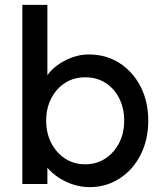

<svg xmlns="http://www.w3.org/2000/svg" viewBox="-20 -760 670 790"><path d="M348 10Q314 10 280.5 -1Q247 -12 219.5 -30.5Q192 -49 173.5 -71.5Q155 -94 149 -117L175 -131V-3H72V-740H175V-405L159 -414Q164 -437 181 -458.5Q198 -480 224.5 -497.5Q251 -515 282 -525.5Q313 -536 345 -536Q416 -536 471 -501Q526 -466 558 -404.5Q590 -343 590 -264Q590 -185 558.5 -123Q527 -61 472 -25.5Q417 10 348 10ZM331 -84Q377 -84 413 -107.5Q449 -131 470 -171.5Q491 -212 491 -264Q491 -315 470.5 -355.5Q450 -396 414 -419Q378 -442 331 -442Q284 -442 248 -419Q212 -396 191 -355.5Q170 -315 170 -264Q170 -212 191 -171.5Q212 -131 248 -107.5Q284 -84 331 -84Z"/></svg>

Font: Lexend Medium
Style: Regular
Weight: 500
Designer: Bonnie Shaver-Troup, Thomas Jockin
Foundry: Lexend
Version: Version 1.005